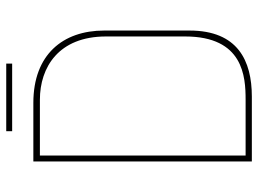

<svg xmlns="http://www.w3.org/2000/svg" viewBox="-126 -702 828 616"><g transform="rotate(-90 288.0 -394.0)"><path d="M392 -769V-788H175V-769ZM479 -214C479 -27 350 -20 276 -20H97V-680H276C380 -680 479 -620 479 -468ZM286 0C401 0 498 -45 498 -200V-474C498 -606 421 -701 266 -701H78V0Z"/></g></svg>

Font: Advent Pro
Style: Thin
Weight: 100
Designer: Andreas Kalpakidis
Foundry: Andreas Kalpakidis
Version: Version 2.002 2007